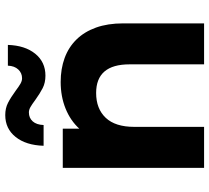

<svg xmlns="http://www.w3.org/2000/svg" viewBox="-53 -744 797 731"><g transform="rotate(-90 345.5 -378.5)"><path d="M622 -308V0H466V-284Q466 -411 357 -411Q297 -411 262.5 -374.5Q228 -338 228 -266V0H72V-538H221V-475Q252 -509 298 -527.5Q344 -546 399 -546Q449 -546 490 -531Q531 -516 560.5 -486Q590 -456 606 -411.5Q622 -367 622 -308ZM330 -643Q314 -655 303.5 -661Q293 -667 283 -667Q262 -667 249 -652.5Q236 -638 235 -611H156Q158 -678 189.5 -717.5Q221 -757 273 -757Q299 -757 319.5 -746.5Q340 -736 366 -717Q382 -705 392.5 -699Q403 -693 413 -693Q433 -693 446.5 -707.5Q460 -722 461 -747H540Q538 -682 506.5 -643Q475 -604 423 -604Q396 -604 375.5 -614.5Q355 -625 330 -643Z"/></g></svg>

Font: CMG Sans
Style: Bold
Weight: 700
Designer: Julieta Ulanovsky
Foundry: Julieta Ulanovsky
Version: Version 7.200